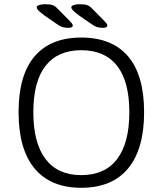

<svg xmlns="http://www.w3.org/2000/svg" viewBox="-20 -884 771 910"><path d="M365 6Q220 6 144 -85.5Q68 -177 68 -352Q68 -528 144 -617Q220 -706 365 -706Q511 -706 587 -617Q663 -528 663 -352Q663 -177 587 -85.5Q511 6 365 6ZM365 -54Q477 -54 535 -130Q593 -206 593 -352Q593 -498 535 -572Q477 -646 365 -646Q254 -646 196 -572Q138 -498 138 -352Q138 -206 196 -130Q254 -54 365 -54ZM305 -752Q287 -752 275 -756Q263 -760 245 -773L193 -809Q170 -826 162 -834.5Q154 -843 154 -849Q154 -856 165 -860Q176 -864 193 -864Q218 -864 230 -859.5Q242 -855 255 -841L311 -784Q317 -778 321 -772.5Q325 -767 325 -763Q325 -758 319.5 -755Q314 -752 305 -752ZM469 -752Q451 -752 439 -756Q427 -760 409 -773L357 -809Q334 -826 326 -834.5Q318 -843 318 -849Q318 -856 329 -860Q340 -864 357 -864Q382 -864 394 -859.5Q406 -855 419 -841L475 -784Q481 -778 485 -772.5Q489 -767 489 -763Q489 -758 483.5 -755Q478 -752 469 -752Z"/></svg>

Font: Asap Light
Style: Regular
Weight: 300
Designer: Pablo Cosgaya
Foundry: Omnibus-Type
Version: Version 3.001